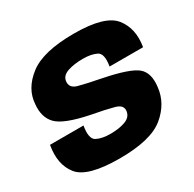

<svg xmlns="http://www.w3.org/2000/svg" viewBox="-151 -840 1012 1003"><g transform="rotate(-30 355.0 -338.5)"><path d="M296.5 4Q484.5 4 564 -61.2Q643.5 -126.5 653.5 -219.5Q664 -301 621.2 -337.5Q578.5 -374 427.5 -404.5Q339 -421.5 293.5 -434Q248 -446.5 254.5 -488Q259.5 -518 297.5 -530.8Q335.5 -543.5 389 -543.5Q437.5 -543.5 469.8 -528Q502 -512.5 489.5 -438.5H691.5Q709.5 -543 654.8 -612Q600 -681 413.5 -681Q227 -681 143.8 -616.5Q60.5 -552 55 -463Q47 -386.5 89.5 -342.8Q132 -299 277.5 -269.5Q361.5 -254 408.8 -241Q456 -228 449.5 -191Q444.5 -158.5 407.8 -145Q371 -131.5 319 -131.5Q267 -131.5 235.8 -148Q204.5 -164.5 217.5 -240H15.5Q-4 -129.5 49.8 -62.8Q103.5 4 296.5 4Z"/></g></svg>

Font: Anybody UltraCondensed Thin ExtraBold
Style: Italic
Weight: 800
Italic angle: -10°
Version: Version 1.111